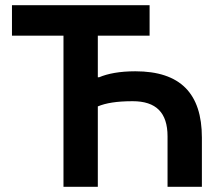

<svg xmlns="http://www.w3.org/2000/svg" viewBox="-20 -718 851 738"><path d="M224 0H356V-309C387 -322 429 -329 490 -329C580 -329 624 -285 624 -194V0H756V-189C756 -359 673 -444 500 -444C440 -444 394 -435 361 -421H356V-581H555V-698H26V-581H224Z"/></svg>

Font: Braiins Sans SemiBold
Style: Regular
Weight: 600
Designer: Mike Abbink, Paul van der Laan, Pieter van Rosmalen, Jiri Chlebus, Lubos Buracinsky
Foundry: Bold Monday, Sudetype
Version: Version 1.000;hotconv 1.0.109;makeotfexe 2.5.65596